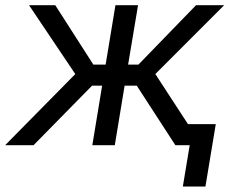

<svg xmlns="http://www.w3.org/2000/svg" viewBox="-41 -549 869 726"><path d="M-21.5 0 243.7 -269 68.8 -529.3H168L312 -304.7H358.4L395.5 -529.3H481L443.4 -304.7H482.4L700.2 -529.3H806.6L546.4 -269L721.7 0H622.1L476.1 -225.1H430.2L393.1 0H308.1L345.2 -225.1H307.1L85.9 0ZM650.4 156.2 676.3 0H640.1L652.8 -79.6H774.9L735.8 156.2Z"/></svg>

Font: Inter 24pt
Style: Italic
Weight: 400
Italic angle: -9.3988°
Designer: Rasmus Andersson
Foundry: rsms
Version: Version 4.001;git-66647c0bb